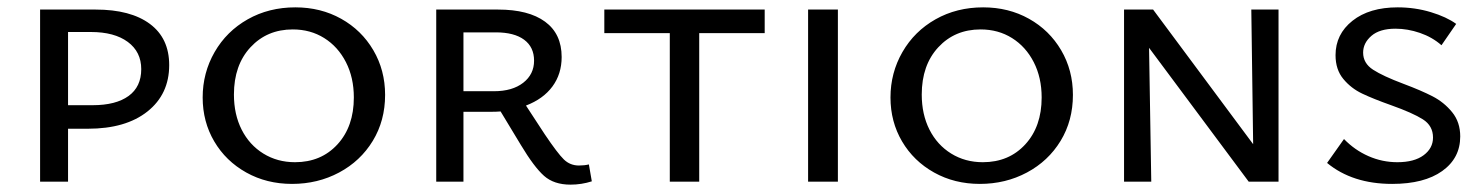

<svg xmlns="http://www.w3.org/2000/svg" viewBox="-20 -494 4033 522"><path d="M440 -317Q440 -238 381 -191Q322 -144 219 -144H165V0H89V-468H240Q335 -468 387.5 -429Q440 -390 440 -317ZM364 -306Q364 -353 327.5 -380Q291 -407 227 -407H165V-208H232Q295 -208 329.5 -233Q364 -258 364 -306Z M531 -229Q531 -296 563.5 -352.5Q596 -409 653.5 -441.5Q711 -474 783 -474Q852 -474 907.5 -443Q963 -412 995 -357.5Q1027 -303 1027 -236Q1027 -166 993.5 -111Q960 -56 902 -25Q844 6 774 6Q705 6 649.5 -25Q594 -56 562.5 -109.5Q531 -163 531 -229ZM942 -229Q942 -283 920.5 -325Q899 -367 861.5 -390.5Q824 -414 776 -414Q706 -414 661 -365.5Q616 -317 616 -237Q616 -183 637 -141.5Q658 -100 696 -76.5Q734 -53 782 -53Q853 -53 897.5 -101.5Q942 -150 942 -229Z M1589 -1Q1561 8 1531 8Q1486 8 1459 -16Q1432 -40 1396 -100L1341 -191Q1331 -190 1310 -190H1240V0H1166V-468H1334Q1417 -468 1462 -435Q1507 -402 1507 -339Q1507 -293 1482 -259Q1457 -225 1410 -207L1461 -129Q1496 -77 1513 -60.5Q1530 -44 1554 -44Q1569 -44 1581 -47ZM1323 -246Q1373 -246 1402.5 -269Q1432 -292 1432 -329Q1432 -366 1405 -386Q1378 -406 1328 -406H1240V-246Z M2059 -404H1881V0H1801V-404H1623V-468H2059Z M2177 -468H2258V0H2177Z M2401 -229Q2401 -296 2433.5 -352.5Q2466 -409 2523.5 -441.5Q2581 -474 2653 -474Q2722 -474 2777.5 -443Q2833 -412 2865 -357.5Q2897 -303 2897 -236Q2897 -166 2863.5 -111Q2830 -56 2772 -25Q2714 6 2644 6Q2575 6 2519.5 -25Q2464 -56 2432.5 -109.5Q2401 -163 2401 -229ZM2812 -229Q2812 -283 2790.5 -325Q2769 -367 2731.5 -390.5Q2694 -414 2646 -414Q2576 -414 2531 -365.5Q2486 -317 2486 -237Q2486 -183 2507 -141.5Q2528 -100 2566 -76.5Q2604 -53 2652 -53Q2723 -53 2767.5 -101.5Q2812 -150 2812 -229Z M3456 -468V0H3375L3104 -364L3110 0H3036V-468H3115L3387 -102L3382 -468Z M3762 -208Q3714 -225 3683.5 -239.5Q3653 -254 3632 -279.5Q3611 -305 3611 -344Q3611 -401 3657 -437.5Q3703 -474 3780 -474Q3827 -474 3870 -461Q3913 -448 3939 -429L3899 -371Q3874 -393 3840.5 -404.5Q3807 -416 3774 -416Q3731 -416 3708.5 -396.5Q3686 -377 3686 -351Q3686 -322 3713 -304.5Q3740 -287 3796 -266Q3844 -248 3875 -232Q3906 -216 3928 -189Q3950 -162 3950 -123Q3950 -64 3901 -29Q3852 6 3765 6Q3657 6 3588 -51L3634 -116Q3663 -86 3700.5 -69.5Q3738 -53 3779 -53Q3825 -53 3850.5 -72Q3876 -91 3876 -120Q3876 -152 3848.5 -169.5Q3821 -187 3762 -208Z"/></svg>

Font: Ysabeau SC Medium
Style: Regular
Weight: 500
Designer: Christian Thalmann (Catharsis Fonts)
Version: Version 0.003